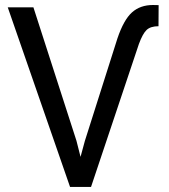

<svg xmlns="http://www.w3.org/2000/svg" viewBox="-20 -740 670 760"><path d="M282.7 -182.6 298.8 -119.1 315.9 -182.1 444.8 -587.9Q469.7 -661.6 502.4 -690.9Q535.2 -720.2 585.4 -720.2L607.9 -719.7L607.4 -636.2Q576.2 -636.2 560.5 -621.6Q544.9 -606.9 529.8 -565.9L340.3 0H257.3L10.7 -710.9H112.3Z"/></svg>

Font: Mardoto
Style: Regular
Weight: 400
Designer: Christian Robertson, Vahan Hovhannisyan
Foundry: Google
Version: Version 1.000